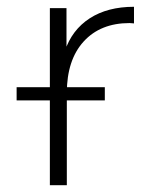

<svg xmlns="http://www.w3.org/2000/svg" viewBox="-20 -546 455 566"><path d="M127 0V-522H176V-379L171 -395Q192 -458 244.5 -492Q297 -526 375 -526V-477Q372 -477 369 -477.5Q366 -478 362 -478Q276 -478 226.5 -423.5Q177 -369 177 -272V0ZM29 -250V-289H289V-250Z"/></svg>

Font: Montserrat Thin Light
Style: Regular
Weight: 300
Version: Version 9.000